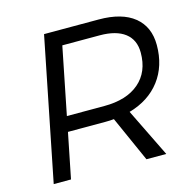

<svg xmlns="http://www.w3.org/2000/svg" viewBox="-103 -806 929 912"><g transform="rotate(-15 361.5 -350.0)"><path d="M407 -224Q388.5 -222 364 -222H180.5L136 0H51L191 -700H459.5Q573.5 -700 634.2 -650.8Q695 -601.5 695 -511.5Q695 -409 640.8 -337.5Q586.5 -266 488 -238L604.5 0H507ZM261 -626 195 -296H379Q489 -296 550.5 -348.8Q612 -401.5 612 -496.5Q612 -559.5 568.8 -592.8Q525.5 -626 445 -626Z"/></g></svg>

Font: Argentum Sans Light
Style: Italic
Weight: 300
Italic angle: -11.3°
Designer: Julieta Ulanovsky (font), Owen Earl (portions from Jones font), Cristiano Sobral (main changes and remaster)
Foundry: Julieta Ulanovsky (font), Owen Earl (portions from Jones font), Cristiano Sobral (main changes and remaster)
Version: Version 3.127